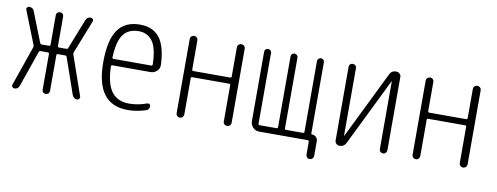

<svg xmlns="http://www.w3.org/2000/svg" viewBox="-56 -809 3113 1202"><g transform="rotate(10 1500.0 -207.5)"><path d="M47.9 0Q39.1 0 34.2 -6.8Q29.3 -13.7 32.2 -22.5L119.1 -272.5Q122.1 -280.3 119.1 -288.1L36.1 -498Q33.2 -505.9 38.1 -512.7Q43 -519.5 50.8 -519.5Q75.2 -519.5 83 -498L158.2 -307.6Q161.1 -300.8 168.9 -300.8H214.8Q223.6 -300.8 223.6 -308.6V-497.1Q223.6 -506.8 230.5 -513.2Q237.3 -519.5 247.1 -519.5Q256.8 -519.5 263.7 -513.2Q270.5 -506.8 270.5 -497.1V-308.6Q270.5 -300.8 279.3 -300.8H325.2Q333 -300.8 335.9 -307.6L411.1 -498Q419.9 -520.5 443.4 -519.5Q451.2 -519.5 456.1 -512.7Q460.9 -505.9 458 -498L375 -288.1Q372.1 -280.3 375 -272.5L461.9 -22.5Q464.8 -14.6 460 -7.3Q455.1 0 446.3 0Q423.8 0 415 -23.4L335.9 -251Q333 -258.8 325.2 -258.8H279.3Q270.5 -258.8 270.5 -250V-23.4Q270.5 -13.7 263.7 -6.8Q256.8 0 247.1 0Q237.3 0 230.5 -6.3Q223.6 -12.7 223.6 -23.4V-250Q223.6 -258.8 214.8 -258.8H168.9Q161.1 -258.8 158.2 -251L79.1 -23.4Q70.3 0 47.9 0Z M753.9 -488.3Q687.5 -488.3 655.3 -444.3Q623 -400.4 619.1 -297.9Q619.1 -290 627 -290H867.2Q875 -290 875 -298.8Q872.1 -405.3 839.8 -446.8Q807.6 -488.3 753.9 -488.3ZM768.6 9.8Q566.4 9.8 567.4 -259.8Q567.4 -399.4 613.3 -464.8Q659.2 -530.3 753.9 -530.3Q835.9 -530.3 878.4 -476.6Q920.9 -422.9 925.8 -304.7Q926.8 -281.2 909.7 -265.1Q892.6 -249 869.1 -249H627Q619.1 -249 619.1 -240.2Q622.1 -130.9 659.7 -81.1Q697.3 -31.2 771.5 -31.2Q826.2 -31.2 882.8 -51.8Q890.6 -54.7 897.5 -50.8Q904.3 -46.9 904.3 -39.1Q904.3 -14.6 882.8 -8.8Q825.2 9.8 768.6 9.8Z M1075.2 -24.4V-496.1Q1075.2 -505.9 1082.5 -512.7Q1089.8 -519.5 1100.1 -519.5Q1110.4 -519.5 1117.2 -512.7Q1124 -505.9 1124 -496.1V-310.5Q1124 -301.8 1131.8 -301.8H1367.2Q1375 -301.8 1375 -310.5V-495.1Q1375 -505.9 1382.3 -512.7Q1389.6 -519.5 1399.9 -519.5Q1410.2 -519.5 1417.5 -512.7Q1424.8 -505.9 1424.8 -495.1V-25.4Q1424.8 -14.6 1417.5 -7.3Q1410.2 0 1399.9 0Q1389.6 0 1382.3 -6.8Q1375 -13.7 1375 -25.4V-254.9Q1375 -262.7 1367.2 -262.7H1131.8Q1124 -262.7 1124 -254.9V-24.4Q1124 -14.6 1117.2 -7.3Q1110.4 0 1100.1 0Q1089.8 0 1082.5 -6.8Q1075.2 -13.7 1075.2 -24.4Z M1603.5 0Q1580.1 0 1564 -17.1Q1547.9 -34.2 1547.9 -56.6V-498Q1547.9 -506.8 1554.2 -513.2Q1560.5 -519.5 1569.8 -519.5Q1579.1 -519.5 1585.4 -513.2Q1591.8 -506.8 1591.8 -498V-47.9Q1591.8 -40 1599.6 -40H1708Q1715.8 -40 1715.8 -47.9V-498Q1715.8 -506.8 1722.2 -513.2Q1728.5 -519.5 1737.8 -519.5Q1747.1 -519.5 1753.4 -513.2Q1759.8 -506.8 1759.8 -498V-47.9Q1759.8 -40 1768.6 -40H1876Q1883.8 -40 1883.8 -47.9V-498Q1883.8 -506.8 1890.6 -513.2Q1897.5 -519.5 1906.2 -519.5Q1915 -519.5 1921.4 -513.2Q1927.7 -506.8 1927.7 -498V-44.9Q1927.7 -40 1933.6 -40Q1948.2 -40 1959 -29.3Q1969.7 -18.6 1969.7 -3.9V89.8Q1969.7 99.6 1962.9 106.9Q1956.1 114.3 1944.8 114.3Q1933.6 114.3 1927.2 106.9Q1920.9 99.6 1920.9 89.8V8.8Q1920.9 0 1912.1 0Z M2114.3 0Q2102.5 0 2093.8 -8.3Q2085 -16.6 2085 -29.3V-497.1Q2085 -506.8 2091.3 -513.2Q2097.7 -519.5 2107.9 -519.5Q2118.2 -519.5 2125 -513.2Q2131.8 -506.8 2131.8 -497.1V-67.4Q2131.8 -66.4 2132.8 -66.4Q2133.8 -66.4 2133.8 -67.4L2342.8 -494.1Q2355.5 -520.5 2384.8 -519.5Q2396.5 -519.5 2405.8 -511.2Q2415 -502.9 2415 -491.2V-24.4Q2415 -14.6 2408.2 -7.3Q2401.4 0 2391.1 0Q2380.9 0 2374 -6.8Q2367.2 -13.7 2367.2 -24.4V-453.1Q2367.2 -454.1 2366.2 -454.1Q2365.2 -454.1 2365.2 -453.1L2156.2 -26.4Q2143.6 0 2114.3 0Z M2575.2 -24.4V-496.1Q2575.2 -505.9 2582.5 -512.7Q2589.8 -519.5 2600.1 -519.5Q2610.4 -519.5 2617.2 -512.7Q2624 -505.9 2624 -496.1V-310.5Q2624 -301.8 2631.8 -301.8H2867.2Q2875 -301.8 2875 -310.5V-495.1Q2875 -505.9 2882.3 -512.7Q2889.6 -519.5 2899.9 -519.5Q2910.2 -519.5 2917.5 -512.7Q2924.8 -505.9 2924.8 -495.1V-25.4Q2924.8 -14.6 2917.5 -7.3Q2910.2 0 2899.9 0Q2889.6 0 2882.3 -6.8Q2875 -13.7 2875 -25.4V-254.9Q2875 -262.7 2867.2 -262.7H2631.8Q2624 -262.7 2624 -254.9V-24.4Q2624 -14.6 2617.2 -7.3Q2610.4 0 2600.1 0Q2589.8 0 2582.5 -6.8Q2575.2 -13.7 2575.2 -24.4Z"/></g></svg>

Font: Rounded-X Mgen+ 1mn light
Style: Regular
Weight: 200
Designer: [Source Han Sans]
Ryoko NISHIZUKA  (kana & ideographs); Paul D. Hunt (Latin, Greek & Cyrillic); Wenlong ZHANG  (bopomofo
Version: Version 1.059.20150602